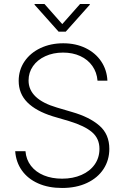

<svg xmlns="http://www.w3.org/2000/svg" viewBox="-20 -936 628 968"><path d="M297.9 -670.9Q248 -670.9 208.3 -652.6Q168.5 -634.3 146.2 -602.3Q124 -570.3 124 -530.3Q124 -435.5 267.6 -393.6L343.8 -371.1Q430.7 -346.2 481 -302.7Q531.2 -259.3 531.2 -185.5Q531.2 -128.9 502 -84Q472.7 -39.1 418.7 -13.7Q364.7 11.7 293 11.7Q224.1 11.7 172.1 -11.5Q120.1 -34.7 90.3 -76.7Q60.5 -118.7 56.6 -173.8H108.4Q111.8 -131.3 136.2 -99.9Q160.6 -68.4 201.2 -51.8Q241.7 -35.2 293 -35.2Q347.7 -35.2 390.6 -54Q433.6 -72.8 457.5 -106.9Q481.4 -141.1 481.4 -185.5Q481.4 -237.8 443.8 -269.8Q406.2 -301.8 329.1 -325.2L246.1 -349.6Q161.6 -376 117.9 -419.9Q74.2 -463.9 74.2 -528.3Q74.2 -583 103.5 -626.2Q132.8 -669.4 184.1 -693.6Q235.4 -717.8 298.8 -717.8Q361.8 -717.8 411.6 -693.6Q461.4 -669.4 490.2 -626.5Q519 -583.5 521.5 -529.3H471.7Q468.3 -571.3 445.6 -603.5Q422.9 -635.7 384.8 -653.3Q346.7 -670.9 297.9 -670.9ZM293.9 -814.5 383.8 -916H432.6V-912.1L311.5 -776.4H275.4L154.3 -912.1V-916H204.1Z"/></svg>

Font: Pretendard Std ExtraLight
Style: Regular
Weight: 200
Designer: Base glyphs from Inter by Rasmus Andersson; Hangeul glyphs from Noto Sans CJK(Source Han Sans) by Jang Soo-young and Kan
Foundry: Kil Hyung-jin
Version: Version 1.309